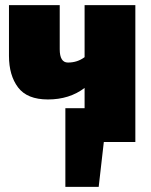

<svg xmlns="http://www.w3.org/2000/svg" viewBox="-20 -554 590 749"><path d="M365 175H235V-132H310V-211Q251 -166 167 -166Q86 -166 50.5 -213Q15 -260 15 -336V-534H213V-362Q213 -310 245 -310Q282 -310 310 -331V-534H508V0H385Z"/></svg>

Font: Trujillo Black
Style: Regular
Weight: 900
Designer: Fira Sans original fonts by bBox Type GmbH, Carrois Corporate GbR, & Edenspiekermann AG / Changes by Cristiano Sobral
Foundry: Fira Sans original fonts by bBox Type GmbH, Carrois Corporate GbR, & Edenspiekermann AG / Changes by Cristiano Sobral
Version: Version 4.301;July 28, 2020;FontCreator 13.0.0.2655 64-bit